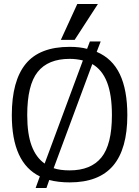

<svg xmlns="http://www.w3.org/2000/svg" viewBox="-20 -896 695 959"><path d="M366 -876H469L353 -697H284ZM179 -15Q39 -83 39 -321Q39 -492 108.5 -577Q178 -662 328 -662Q378 -662 415 -652L429 -689H483L463 -637Q541 -604 578.5 -525.5Q616 -447 616 -321Q616 -152 545 -68.5Q474 15 328 15Q271 15 226 3L212 43H158ZM394 -594Q362 -602 328 -602Q220 -602 168 -536.5Q116 -471 116 -321Q116 -227 138 -168Q160 -109 203 -79ZM539 -321Q539 -423 514.5 -485.5Q490 -548 441 -576L248 -56Q280 -45 328 -45Q434 -45 486.5 -109.5Q539 -174 539 -321Z"/></svg>

Font: Pridi Light
Style: Regular
Weight: 300
Designer: Katatrad Team
Foundry: CadsonDemak
Version: Version 1.003